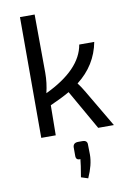

<svg xmlns="http://www.w3.org/2000/svg" viewBox="-104 -761 729 1096"><g transform="rotate(-10 260.5 -213.0)"><path d="M485 -487Q460 -355 350 -270Q369 -245 387 -214L513 0H422L291 -230Q244 -203 178 -174L176 0H92V-700H177L179 -362Q179 -303 165 -246Q374 -345 398 -487ZM320 59Q350 59 348 87L349 142Q349 201 316 274L276 261Q289 186 291 158Q265 161 265 135V84Q267 59 296 59Z"/></g></svg>

Font: Taylor Sans
Style: Regular
Weight: 400
Italic angle: -8°
Designer: Natanael Gama
Version: Version 1.001 September 8, 2015